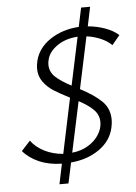

<svg xmlns="http://www.w3.org/2000/svg" viewBox="-58 -804 679 956"><g transform="rotate(-5 281.0 -325.5)"><path d="M562 -606 523 -559Q501 -581 468 -595Q435 -609 398 -614L343 -355Q412 -319 449.5 -282.5Q487 -246 487 -189Q487 -172 482 -149Q467 -84 408 -43Q349 -2 267 5L245 108H200L221 7Q158 6 108 -15.5Q58 -37 28 -73L72 -121Q97 -87 139 -66Q181 -45 232 -41L290 -317Q241 -342 211 -361Q181 -380 160 -408.5Q139 -437 139 -476Q139 -491 144 -514Q160 -578 221 -618.5Q282 -659 364 -664L384 -759H429L409 -663Q454 -659 494.5 -644.5Q535 -630 562 -606ZM197 -490Q197 -454 224 -428.5Q251 -403 303 -376L354 -616Q292 -612 250 -582Q208 -552 200 -513Q197 -501 197 -490ZM331 -296 277 -43Q324 -48 358.5 -69.5Q393 -91 411.5 -121Q430 -151 430 -182Q430 -219 404 -245Q378 -271 331 -296Z"/></g></svg>

Font: Ysabeau Infant Semilight
Style: Italic
Weight: 300
Italic angle: -12°
Designer: Christian Thalmann (Catharsis Fonts)
Version: Version 0.003